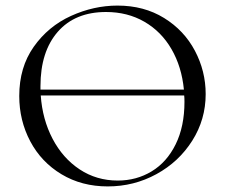

<svg xmlns="http://www.w3.org/2000/svg" viewBox="-20 -656 806 688"><path d="M717 -319Q717 -228 669 -152Q621 -76 540.5 -32Q460 12 366 12Q273 12 200.5 -31.5Q128 -75 88.5 -149.5Q49 -224 49 -312Q49 -415 101 -488.5Q153 -562 234.5 -599Q316 -636 401 -636Q496 -636 568 -591.5Q640 -547 678.5 -474Q717 -401 717 -319ZM125 -347V-335H639Q631 -417 594.5 -480Q558 -543 497.5 -578Q437 -613 360 -613Q249 -613 187 -542Q125 -471 125 -347ZM641 -291Q641 -306 640 -314H126Q132 -228 168.5 -158.5Q205 -89 265.5 -49Q326 -9 402 -9Q469 -9 523.5 -42Q578 -75 609.5 -139Q641 -203 641 -291Z"/></svg>

Font: Cormorant Garamond
Style: Regular
Weight: 400
Designer: Christian Thalmann (Catharsis Fonts)
Version: Version 3.000